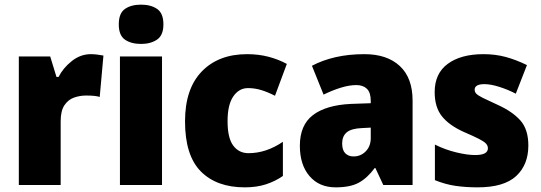

<svg xmlns="http://www.w3.org/2000/svg" viewBox="-20 -796 2327 826"><path d="M371 -563Q385 -563 399.5 -561Q414 -559 425 -557L409 -379Q399 -382 385.5 -383.5Q372 -385 350 -385Q323 -385 298 -376Q273 -367 257 -343Q241 -319 241 -274V0H61V-553H196L223 -465H232Q251 -503 288.5 -533Q326 -563 371 -563Z M587 -776Q629 -776 656 -757.5Q683 -739 683 -691Q683 -644 655.5 -625.5Q628 -607 587 -607Q544 -607 517.5 -625.5Q491 -644 491 -691Q491 -739 517.5 -757.5Q544 -776 587 -776ZM677 -553V0H496V-553Z M1033 10Q912 10 844 -58.5Q776 -127 776 -274Q776 -414 848 -488.5Q920 -563 1043 -563Q1092 -563 1134.5 -552Q1177 -541 1214 -521L1163 -384Q1132 -400 1104 -408.5Q1076 -417 1047 -417Q1008 -417 983.5 -381Q959 -345 959 -275Q959 -202 983.5 -169.5Q1008 -137 1049 -137Q1125 -137 1197 -186V-39Q1164 -16 1124 -3Q1084 10 1033 10Z M1548 -563Q1645 -563 1700 -512Q1755 -461 1755 -363V0H1629L1595 -73H1592Q1560 -30 1523.5 -10Q1487 10 1424 10Q1353 10 1311.5 -38.5Q1270 -87 1270 -169Q1270 -258 1326.5 -301Q1383 -344 1490 -349L1575 -352V-362Q1575 -398 1558.5 -414Q1542 -430 1513 -430Q1483 -430 1447 -419Q1411 -408 1372 -389L1322 -513Q1367 -537 1423.5 -550Q1480 -563 1548 -563ZM1537 -245Q1491 -243 1471.5 -226.5Q1452 -210 1452 -179Q1452 -150 1465.5 -136.5Q1479 -123 1501 -123Q1532 -123 1553.5 -145Q1575 -167 1575 -202V-247Z M2253 -170Q2253 -87 2200.5 -38.5Q2148 10 2035 10Q1983 10 1939 3.5Q1895 -3 1851 -21V-174Q1895 -152 1942.5 -140.5Q1990 -129 2024 -129Q2079 -129 2079 -158Q2079 -169 2071 -178Q2063 -187 2040.5 -198.5Q2018 -210 1974 -229Q1912 -257 1881 -296Q1850 -335 1850 -400Q1850 -480 1906.5 -521.5Q1963 -563 2060 -563Q2111 -563 2155.5 -551Q2200 -539 2247 -516L2199 -393Q2164 -411 2127.5 -422.5Q2091 -434 2064 -434Q2022 -434 2022 -410Q2022 -400 2029.5 -392.5Q2037 -385 2058 -374.5Q2079 -364 2121 -345Q2185 -316 2219 -277.5Q2253 -239 2253 -170Z"/></svg>

Font: Noto Sans Gurmukhi SemiCondensed Black
Style: Regular
Weight: 900
Width: 4
Designer: Jelle Bosma - Monotype Design Team
Foundry: Monotype Imaging Inc.
Version: Version 2.004; ttfautohint (v1.8.4.7-5d5b)